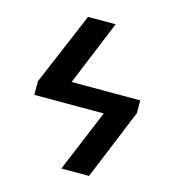

<svg xmlns="http://www.w3.org/2000/svg" viewBox="-108 -820 831 911"><g transform="rotate(15 307.5 -364.0)"><path d="M348 -727.6 217 -409.1H554.3V-346.2L412.3 0H276.3L403.1 -304.3H61.8V-371.4L212.4 -727.6Z"/></g></svg>

Font: Inter P Semi Bold
Style: Regular
Weight: 600
Designer: Rasmus Andersson
Foundry: rsms
Version: Version 3.018;git-588b23468